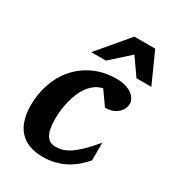

<svg xmlns="http://www.w3.org/2000/svg" viewBox="-177 -825 855 940"><g transform="rotate(30 250.0 -355.0)"><path d="M450.2 -425.8Q450.2 -417 445.8 -403.8Q441.4 -390.6 430.4 -378.4Q419.4 -366.2 400.9 -357.7Q382.3 -349.1 354 -349.1L298.8 -426.8Q270.5 -420.4 250 -403.3Q229.5 -386.2 215.3 -363.3Q201.2 -340.3 192.1 -314Q183.1 -287.6 178.2 -263.2Q173.3 -238.8 171.6 -219Q169.9 -199.2 169.9 -189Q169.9 -166 171.9 -143.3Q173.8 -120.6 180.9 -102.5Q188 -84.5 201.9 -73.2Q215.8 -62 240.2 -62Q258.8 -62 277.8 -67.4Q296.9 -72.8 319.1 -87.4Q341.3 -102.1 367.9 -127.7Q394.5 -153.3 428.2 -193.8V-94.2Q407.7 -69.8 384.3 -50.3Q360.8 -30.8 333.7 -16.8Q306.6 -2.9 275.6 4.6Q244.6 12.2 209 12.2Q163.1 12.2 129.9 -1.5Q96.7 -15.1 75.2 -40Q53.7 -64.9 43.5 -100.1Q33.2 -135.3 33.2 -178.2Q33.2 -243.2 53.5 -301.5Q73.7 -359.9 112.5 -404.1Q151.4 -448.2 207.3 -474.1Q263.2 -500 335 -500Q364.7 -500 386.5 -492.9Q408.2 -485.8 422.4 -474.9Q436.5 -463.9 443.4 -450.9Q450.2 -438 450.2 -425.8ZM415.5 -550.8 348.6 -646 242.7 -550.8H159.7L304.7 -722.2H422.4L499.5 -550.8Z"/></g></svg>

Font: Charis SIL
Style: Bold Italic
Weight: 700
Italic angle: -11°
Foundry: SIL International
Version: Version 4.112